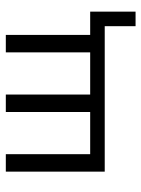

<svg xmlns="http://www.w3.org/2000/svg" viewBox="67 -447 486 660"><g transform="rotate(-90 310.0 -117.0)"><path d="M50 0V-340H110V-50H255V-340H315V-50H460V-340H520V-50H600V106H550V0Z"/></g></svg>

Font: Glametrix
Style: Regular
Weight: 500
Designer: gluk
Foundry: gluk
Version: Version 0.40